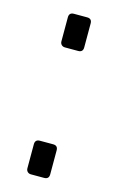

<svg xmlns="http://www.w3.org/2000/svg" viewBox="-90 -575 381 618"><g transform="rotate(15 100.0 -266.5)"><path d="M62 -15V-95Q62 -111 78 -111H122Q138 -111 138 -95V-15Q138 1 122 1H78Q71 1 66.5 -3.5Q62 -8 62 -15ZM62 -438V-518Q62 -534 78 -534H122Q138 -534 138 -518V-438Q138 -422 122 -422H78Q71 -422 66.5 -426.5Q62 -431 62 -438Z"/></g></svg>

Font: Exo
Style: Regular
Weight: 400
Designer: Natanael Gama
Foundry: Natanael Gama
Version: Version 1.500; ttfautohint (v1.6)